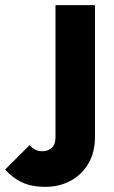

<svg xmlns="http://www.w3.org/2000/svg" viewBox="-149 -506 442 744"><path d="M26 218Q-27 218 -64 200.5Q-101 183 -129 151L-34 56Q-23 69 -11.5 74.5Q0 80 15 80Q37 80 51.5 67Q66 54 66 27V-486H219V25Q219 84 194 127Q169 170 125.5 194Q82 218 26 218Z"/></svg>

Font: Outfit Thin
Style: Bold
Weight: 700
Version: Version 1.100;gftools[0.9.27]